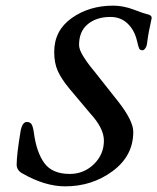

<svg xmlns="http://www.w3.org/2000/svg" viewBox="-20 -640 557 680"><path d="M381 -620Q417 -620 455 -605.5Q493 -591 500 -590Q508 -589 513 -585Q518 -581 517 -575Q506 -527 501 -488Q500 -477 495 -469.5Q490 -462 485 -462Q476 -462 473 -468Q470 -474 465 -496Q456 -534 431.5 -557Q407 -580 371 -580Q322 -580 291 -554.5Q260 -529 260 -481Q260 -477 261 -472Q262 -467 263.5 -463Q265 -459 268 -453Q271 -447 273.5 -443Q276 -439 280.5 -432Q285 -425 287.5 -421.5Q290 -418 296 -410Q302 -402 304.5 -399Q307 -396 314 -387.5Q321 -379 323 -376L399 -280Q452 -212 452 -173Q452 -88 379 -34Q306 20 211 20Q139 20 59 -26Q39 -37 39 -57Q39 -92 53 -176Q59 -208 75 -208Q87 -208 92 -199.5Q97 -191 100 -170Q109 -101 137 -62.5Q165 -24 227 -24Q277 -24 312.5 -58.5Q348 -93 348 -142Q348 -186 299 -239L225 -327Q197 -361 184.5 -389Q172 -417 172 -456Q172 -532 234 -576Q296 -620 381 -620Z"/></svg>

Font: EB Garamond 08
Style: Italic
Weight: 400
Italic angle: -14°
Version: Version 0.016